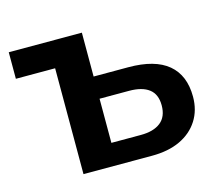

<svg xmlns="http://www.w3.org/2000/svg" viewBox="-77 -587 787 685"><g transform="rotate(-15 316.5 -244.5)"><path d="M152 0V-391H7V-489H277V-327H405Q503 -327 552 -286Q601 -245 601 -166Q601 -116 577 -78.5Q553 -41 509.5 -20.5Q466 0 405 0ZM277 -82H386Q433 -82 459 -102.5Q485 -123 485 -165Q485 -206 459.5 -225.5Q434 -245 386 -245H277Z"/></g></svg>

Font: NunitoSans3
Style: Bold
Weight: 700
Designer: Vernon Adams
Foundry: Vernon Adams
Version: Version 3.101;gftools[0.9.27]